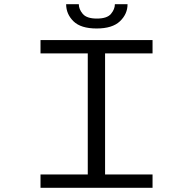

<svg xmlns="http://www.w3.org/2000/svg" viewBox="-20 -890 915 910"><path d="M172 0V-63H396V-637H172V-700H703V-637H478V-63H703V0ZM438 -755Q363 -755 328.2 -789.2Q293.5 -823.5 293.5 -870H353.5Q353.5 -846.5 372.2 -824.2Q391 -802 439 -802Q487.5 -802 506 -824.2Q524.5 -846.5 524.5 -870H584.5Q584.5 -823.5 548.5 -789.2Q512.5 -755 438 -755Z"/></svg>

Font: Trispace SemiExpanded Light
Style: Regular
Weight: 300
Width: 6
Designer: Tyler Finck
Foundry: Etcetera Type Company
Version: Version 1.210; ttfautohint (v1.8.3)